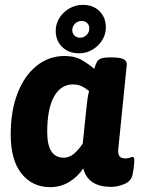

<svg xmlns="http://www.w3.org/2000/svg" viewBox="-20 -760 585 789"><path d="M305 -541Q262 -541 235.5 -567Q209 -593 209 -633Q209 -662 224 -686Q239 -710 264.5 -725Q290 -740 320 -740Q363 -740 389 -714Q415 -688 415 -647Q415 -619 400 -595Q385 -571 360 -556Q335 -541 305 -541ZM308 -605Q324 -605 335.5 -616Q347 -627 347 -643Q347 -657 338 -665.5Q329 -674 315 -674Q300 -674 288.5 -663Q277 -652 277 -636Q277 -623 286 -614Q295 -605 308 -605ZM186 9Q113 9 68.5 -46.5Q24 -102 24 -208Q24 -304 52 -376.5Q80 -449 130.5 -489.5Q181 -530 246 -530Q289 -530 320 -511Q351 -492 367 -477Q373 -495 378 -505Q383 -515 395 -519.5Q407 -524 432 -524H444Q504 -524 501 -494L466 -147Q464 -126 471.5 -117.5Q479 -109 495 -109Q506 -109 513.5 -112Q521 -115 524 -115Q532 -115 532 -103Q532 -99 531 -84.5Q530 -70 525 -44Q520 -16 491.5 -4Q463 8 437 8Q391 8 362 -10Q333 -28 322 -68Q301 -35 265.5 -13Q230 9 186 9ZM242 -112Q266 -112 285.5 -129.5Q305 -147 320 -170L334 -305Q337 -336 339.5 -353Q342 -370 346 -386Q333 -397 317 -405Q301 -413 280 -413Q230 -413 202 -363Q174 -313 174 -217Q174 -112 242 -112Z"/></svg>

Font: Asap
Style: Bold Italic
Weight: 700
Italic angle: -6°
Designer: Pablo Cosgaya
Foundry: Omnibus-Type
Version: Version 3.001; ttfautohint (v1.8.3)